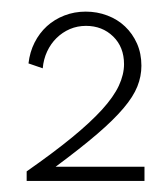

<svg xmlns="http://www.w3.org/2000/svg" viewBox="-20 -784 293 337"><path d="M26.8 -466.4V-483.2Q73.6 -515.9 106.1 -542.5Q138.6 -569.1 159.1 -591.6Q179.5 -614.1 188.6 -633.6Q197.7 -653.2 197.7 -671.4Q197.7 -701.4 178.6 -720Q159.5 -738.6 130.9 -738.6Q115.9 -738.6 102.7 -733Q89.5 -727.3 79.3 -717.3Q69.1 -707.3 62.7 -693.6Q56.4 -680 55 -664.1L30 -672.7Q32.3 -692.7 40.7 -709.3Q49.1 -725.9 62.3 -738Q75.5 -750 93 -756.8Q110.5 -763.6 130.5 -763.6Q150.5 -763.6 168.4 -756.8Q186.4 -750 199.5 -737.5Q212.7 -725 220.5 -707.5Q228.2 -690 228.2 -668.6Q228.2 -650 221.1 -632.3Q214.1 -614.5 196.8 -594.1Q179.5 -573.6 150.7 -548.9Q121.8 -524.1 77.7 -491.4H233.6V-466.4Z"/></svg>

Font: Spartan Light
Style: Regular
Weight: 300
Designer: Matt Bailey, Mirko Velimirovic
Foundry: Matt Bailey
Version: Version 1.005